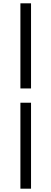

<svg xmlns="http://www.w3.org/2000/svg" viewBox="-20 -858 310 1157"><path d="M103 -325V-838H167V-325ZM103 279V-239H167V279Z"/></svg>

Font: Noto Sans SC Thin
Style: Regular
Weight: 400
Version: Version 2.004-H2;hotconv 1.0.118;makeotfexe 2.5.65603